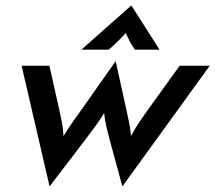

<svg xmlns="http://www.w3.org/2000/svg" viewBox="-20 -655 780 696"><path d="M159.7 20.8 58.3 -416.7H159L194.4 -259.7Q199.3 -237.5 203.8 -215.3Q208.3 -193.1 210.4 -161.8Q228.5 -191.7 244.1 -213.5Q259.7 -235.4 275 -256.9L399.3 -433.3L438.2 -256.9Q442.4 -236.1 447.2 -214.6Q452.1 -193.1 454.9 -161.8Q472.2 -193.8 487.5 -216Q502.8 -238.2 518.1 -259.7L631.2 -416.7H740.3L423.6 20.8L376.4 -152.8Q370.8 -174.3 365.6 -195.8Q360.4 -217.4 357.6 -245.1Q340.3 -217.4 324.3 -195.8Q308.3 -174.3 292.4 -152.8ZM275 -475 456.2 -635.4 558.3 -475H468.8Q459 -488.9 451.7 -502.8Q444.4 -516.7 436.1 -535.4Q418.8 -516.7 404.5 -502.8Q390.3 -488.9 374.3 -475Z"/></svg>

Font: Afacad Medium
Style: Italic
Weight: 500
Italic angle: -14°
Designer: Kristian Moeller
Foundry: Dicotype
Version: Version 1.000; ttfautohint (v1.8.4.7-5d5b)